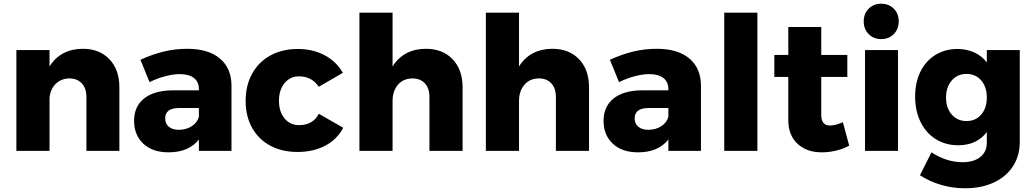

<svg xmlns="http://www.w3.org/2000/svg" viewBox="-20 -810 5558 1031"><path d="M621 -341V0H444V-290Q444 -336 419 -362.5Q394 -389 352 -389Q308 -388 279.5 -360Q251 -332 246 -286V0H68V-541H246V-453Q275 -500 320.5 -524Q366 -548 425 -548Q514 -548 567.5 -492Q621 -436 621 -341Z M1223 -352V0H1048V-61Q994 8 885 8Q799 8 749.5 -38.5Q700 -85 700 -161Q700 -238 753.5 -281Q807 -324 907 -325H1048V-331Q1048 -370 1021.5 -391Q995 -412 945 -412Q911 -412 868.5 -401Q826 -390 783 -369L734 -489Q800 -519 860.5 -533.5Q921 -548 986 -548Q1098 -548 1160 -496.5Q1222 -445 1223 -352ZM1048 -183V-230H942Q867 -230 867 -174Q867 -146 886.5 -129.5Q906 -113 940 -113Q980 -113 1010 -132.5Q1040 -152 1048 -183Z M1586 -400Q1538 -400 1508 -363.5Q1478 -327 1478 -269Q1478 -210 1508 -174Q1538 -138 1586 -138Q1660 -138 1692 -199L1823 -124Q1791 -62 1727 -28Q1663 6 1577 6Q1494 6 1431 -28Q1368 -62 1333.5 -124Q1299 -186 1299 -268Q1299 -351 1334 -414.5Q1369 -478 1432.5 -512.5Q1496 -547 1579 -547Q1660 -547 1723 -513.5Q1786 -480 1821 -419L1692 -344Q1654 -400 1586 -400Z M2464 -341V0H2286V-290Q2286 -336 2261.5 -362.5Q2237 -389 2194 -389Q2145 -388 2116.5 -354.5Q2088 -321 2088 -267V0H1910V-742H2088V-453Q2117 -500 2162.5 -524Q2208 -548 2267 -548Q2357 -548 2410.5 -492Q2464 -436 2464 -341Z M3143 -341V0H2965V-290Q2965 -336 2940.5 -362.5Q2916 -389 2873 -389Q2824 -388 2795.5 -354.5Q2767 -321 2767 -267V0H2589V-742H2767V-453Q2796 -500 2841.5 -524Q2887 -548 2946 -548Q3036 -548 3089.5 -492Q3143 -436 3143 -341Z M3744 -352V0H3569V-61Q3515 8 3406 8Q3320 8 3270.5 -38.5Q3221 -85 3221 -161Q3221 -238 3274.5 -281Q3328 -324 3428 -325H3569V-331Q3569 -370 3542.5 -391Q3516 -412 3466 -412Q3432 -412 3389.5 -401Q3347 -390 3304 -369L3255 -489Q3321 -519 3381.5 -533.5Q3442 -548 3507 -548Q3619 -548 3681 -496.5Q3743 -445 3744 -352ZM3569 -183V-230H3463Q3388 -230 3388 -174Q3388 -146 3407.5 -129.5Q3427 -113 3461 -113Q3501 -113 3531 -132.5Q3561 -152 3569 -183Z M3869 -742H4047V0H3869Z M4540 -28Q4510 -11 4471 -1.5Q4432 8 4392 8Q4312 8 4262.5 -38Q4213 -84 4213 -165V-397H4138V-515H4213V-665H4390V-515H4530V-397H4390V-193Q4390 -136 4437 -136Q4466 -136 4506 -154Z M4625 -541H4802V0H4625ZM4806 -695Q4806 -654 4779.5 -627Q4753 -600 4712 -600Q4671 -600 4644.5 -627Q4618 -654 4618 -695Q4618 -737 4644.5 -763.5Q4671 -790 4712 -790Q4753 -790 4779.5 -763.5Q4806 -737 4806 -695Z M5456 -541V-48Q5456 27 5419 83.5Q5382 140 5315.5 170.5Q5249 201 5162 201Q5094 201 5031 182Q4968 163 4920 131L4982 8Q5019 33 5062 47Q5105 61 5149 61Q5209 61 5244 33Q5279 5 5279 -43V-101Q5225 -30 5125 -30Q5058 -30 5005.5 -62.5Q4953 -95 4923.5 -154.5Q4894 -214 4894 -291Q4894 -367 4922.5 -425Q4951 -483 5003 -515Q5055 -547 5121 -547Q5171 -547 5211.5 -528.5Q5252 -510 5279 -475V-541ZM5279 -286Q5279 -343 5249 -378Q5219 -413 5170 -413Q5121 -413 5090.5 -377.5Q5060 -342 5060 -286Q5060 -230 5090.5 -195Q5121 -160 5170 -160Q5219 -160 5249 -195Q5279 -230 5279 -286Z"/></svg>

Font: Montserrat V1
Style: Bold
Weight: 700
Designer: Julieta Ulanovsky
Foundry: Julieta Ulanovsky
Version: Version 6.001